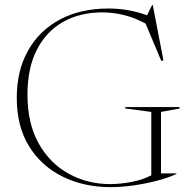

<svg xmlns="http://www.w3.org/2000/svg" viewBox="-20 -760 792 790"><path d="M642.5 -46.5H705.5V-44Q673.5 -29 627.2 -16.8Q581 -4.5 530.5 2.8Q480 10 435.5 10Q326.5 10 238.8 -32.8Q151 -75.5 100 -157.5Q49 -239.5 49 -357.5Q49 -469.5 95.5 -552Q142 -634.5 226.8 -679.8Q311.5 -725 426.5 -725Q509.5 -725 585 -697L606 -739.5H608.5L652.5 -511.5L643.5 -509.5L579 -663Q533.5 -687.5 489.5 -698.2Q445.5 -709 400.5 -709Q309.5 -709 240.2 -670.2Q171 -631.5 132 -556Q93 -480.5 93 -370.5Q93 -251.5 139.5 -169.2Q186 -87 263.5 -44.8Q341 -2.5 434 -2.5Q477 -3 521.8 -11.5Q566.5 -20 602.5 -38.5V-299.5L495.5 -313.5V-319.5H719V-313.5L642.5 -299.5Z"/></svg>

Font: Newsreader Display ExtraLight
Style: Regular
Weight: 275
Designer: Hugues Gentile
Foundry: Production Type
Version: Version 1.002